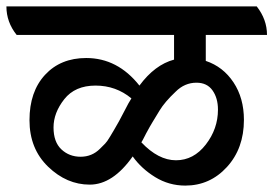

<svg xmlns="http://www.w3.org/2000/svg" viewBox="-62 -638 853 599"><path d="M580 -529V-448Q634 -430 666.5 -381Q699 -332 699 -264Q699 -175 646 -117Q593 -59 516 -59Q465 -59 422 -85.5Q379 -112 352 -150Q290 -62 218 -62Q146 -62 88 -118Q30 -174 30 -263Q30 -352 78.5 -404.5Q127 -457 207 -457Q305 -457 373 -371Q421 -436 481 -452V-529H-10Q-42 -569 -42 -618H739Q771 -577 771 -529ZM250 -174 266 -190Q272 -196 281.5 -212Q291 -228 294 -233Q309 -258 325 -289.5Q341 -321 348 -331Q300 -371 236 -371Q172 -371 138.5 -328.5Q105 -286 105 -240.5Q105 -195 129.5 -172Q154 -149 189.5 -149Q225 -149 250 -174ZM379 -194Q432 -138 487 -138Q542 -138 580 -187Q618 -236 618 -296Q618 -332 601 -356Q584 -380 551 -380Q514 -380 486 -352Q452 -320 436 -293.5Q420 -267 413.5 -256.5Q407 -246 394 -222Q381 -196 379 -194Z"/></svg>

Font: Karma SemiBold
Style: Regular
Weight: 600
Designer: Joana Correia
Foundry: Indian Type Foundry
Version: Version 1.202;PS 1.0;hotconv 1.0.78;makeotf.lib2.5.61930; tt